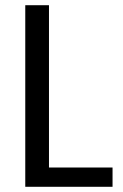

<svg xmlns="http://www.w3.org/2000/svg" viewBox="-20 -717 472 737"><path d="M168 -74H412V0H77V-697H168Z"/></svg>

Font: A Bank Premium Regular
Style: Regular
Weight: 400
Designer: Ninad Kale (Devanagari), Jonny Pinhorn (Latin), Htun Naung (Myanmar)
Foundry: Indian Type Foundry
Version: 4.004